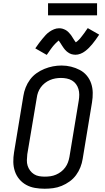

<svg xmlns="http://www.w3.org/2000/svg" viewBox="-20 -1147 640 1175"><path d="M253 8Q223 8 194 3Q165 -2 140.5 -15.5Q116 -29 98 -50.5Q80 -72 71 -99Q62 -126 61.5 -155.5Q61 -185 66 -215L123 -560Q127 -586 137 -611.5Q147 -637 163.5 -659.5Q180 -682 203 -698.5Q226 -715 252 -725.5Q278 -736 304 -741Q330 -746 357 -746Q387 -746 415 -739Q443 -732 468 -719Q493 -706 511 -684.5Q529 -663 538 -636Q547 -609 547.5 -579.5Q548 -550 543 -520L486 -175Q482 -149 472 -123.5Q462 -98 445.5 -75.5Q429 -53 406 -36.5Q383 -20 357.5 -9.5Q332 1 305.5 4.5Q279 8 253 8ZM254 -66Q272 -66 289 -68.5Q306 -71 322.5 -78Q339 -85 353.5 -96Q368 -107 379 -122Q390 -137 396 -153.5Q402 -170 405 -187L462 -532Q465 -550 465 -568Q465 -586 460 -602.5Q455 -619 445 -632.5Q435 -646 420.5 -654.5Q406 -663 388.5 -666.5Q371 -670 353 -670Q336 -670 319 -667Q302 -664 285.5 -657Q269 -650 254.5 -638.5Q240 -627 229.5 -612.5Q219 -598 213 -581.5Q207 -565 205 -548L147 -203Q145 -185 144.5 -167Q144 -149 149 -133Q154 -117 164 -103.5Q174 -90 188 -81Q202 -72 219 -69Q236 -66 254 -66ZM266 -811 196 -851Q208 -869 219 -883.5Q230 -898 240 -910Q250 -922 259.5 -932.5Q269 -943 282.5 -952.5Q296 -962 311 -968Q326 -974 341 -974Q347 -974 352 -973.5Q357 -973 362 -971.5Q367 -970 372 -968Q377 -966 381.5 -963.5Q386 -961 390 -958Q394 -955 397 -952Q400 -949 404 -944.5Q408 -940 411.5 -936Q415 -932 417.5 -928Q420 -924 422.5 -920Q425 -916 427.5 -912Q430 -908 433 -903.5Q436 -899 439 -894.5Q442 -890 444 -888Q448 -890 454 -895.5Q460 -901 463.5 -904.5Q467 -908 470.5 -912Q474 -916 478 -921.5Q482 -927 486.5 -932.5Q491 -938 496 -945Q501 -952 506 -959.5Q511 -967 517 -975L587 -935Q575 -917 564.5 -902.5Q554 -888 544 -876Q534 -864 524 -854Q514 -844 501 -834Q488 -824 472.5 -818Q457 -812 442 -812Q436 -812 429.5 -813Q423 -814 417.5 -815.5Q412 -817 406.5 -820Q401 -823 396 -826.5Q391 -830 387 -833.5Q383 -837 378.5 -842Q374 -847 370.5 -852Q367 -857 364 -861.5Q361 -866 358 -870.5Q355 -875 351.5 -881Q348 -887 344.5 -891.5Q341 -896 339 -899Q336 -896 329.5 -890.5Q323 -885 320 -881.5Q317 -878 313 -874Q309 -870 305 -865Q301 -860 296.5 -854Q292 -848 287 -841Q282 -834 277 -826.5Q272 -819 266 -811ZM274 -1053V-1127H574V-1053Z"/></svg>

Font: Iosevka Slab Extended
Style: Italic
Weight: 400
Width: 7
Italic angle: -9°
Monospace: yes
Designer: Belleve Invis
Foundry: Belleve Invis
Version: Version 11.1.0; ttfautohint (v1.8.3)